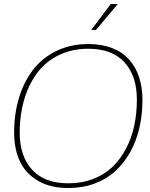

<svg xmlns="http://www.w3.org/2000/svg" viewBox="-20 -946 762 976"><path d="M327.1 9.8Q236.3 9.8 173.3 -26.9Q110.4 -63.5 81.1 -126.2Q51.8 -189 51.8 -272.9Q51.8 -367.2 76.4 -448.5Q101.1 -529.8 147.7 -590.8Q194.3 -651.9 266.8 -687Q339.4 -722.2 429.2 -722.2Q498 -722.2 551 -701.2Q604 -680.2 637.2 -642.3Q670.4 -604.5 687.3 -553Q704.1 -501.5 704.1 -439Q704.1 -363.8 688.7 -296.6Q673.3 -229.5 642.1 -173.3Q610.8 -117.2 566.4 -76.4Q522 -35.6 460.7 -12.9Q399.4 9.8 327.1 9.8ZM327.1 -14.2Q396 -14.2 453.6 -36.4Q511.2 -58.6 552 -97.9Q592.8 -137.2 620.8 -190.9Q648.9 -244.6 662.4 -307.1Q675.8 -369.6 675.8 -439Q675.8 -560.5 612.5 -629.4Q549.3 -698.2 429.2 -698.2Q343.3 -698.2 275.6 -664.1Q208 -629.9 165.8 -570.8Q123.5 -511.7 101.8 -435.8Q80.1 -359.9 80.1 -272.9Q80.1 -151.4 143.6 -82.8Q207 -14.2 327.1 -14.2ZM467.8 -793.9H443.8L543 -925.8H579.1Z"/></svg>

Font: Creato Display Thin
Style: Italic
Weight: 265
Italic angle: -10°
Version: Version 1.000